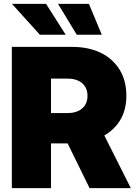

<svg xmlns="http://www.w3.org/2000/svg" viewBox="-20 -969 706 989"><path d="M41 0V-727.5H351.1Q436.5 -727.5 499.3 -696.8Q562 -666 596.4 -609.6Q630.9 -553.2 630.9 -475.1Q630.9 -398.9 595.2 -344Q559.6 -289.1 494.6 -259.8Q429.7 -230.5 340.8 -230.5H164.6V-386.7H328.6Q360.4 -386.7 383.3 -397.5Q406.2 -408.2 418.5 -428Q430.7 -447.8 430.7 -475.1Q430.7 -502.9 418.5 -522.7Q406.2 -542.5 383.3 -553.2Q360.4 -564 328.6 -564H242.7V0ZM441.4 0 278.8 -331.1H487.3L653.8 0ZM375.5 -790 278.8 -949.2H438L504.4 -790ZM185.5 -790 41.5 -949.2H217.3L318.4 -790Z"/></svg>

Font: Inter 28pt Black
Style: Regular
Weight: 900
Designer: Rasmus Andersson
Foundry: rsms
Version: Version 4.001;git-66647c0bb